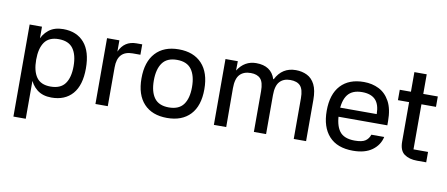

<svg xmlns="http://www.w3.org/2000/svg" viewBox="-73 -956 3386 1456"><g transform="rotate(10 1620.0 -228.0)"><path d="M175 -507V202H80V-507ZM338 10Q270 10 226.5 -24.5Q183 -59 163 -118.5Q143 -178 143 -253Q143 -329 163 -388.5Q183 -448 226.5 -482.5Q270 -517 338 -517Q442 -517 500 -450Q558 -383 558 -253Q558 -123 500 -56.5Q442 10 338 10ZM317 -71Q394 -71 428.5 -118.5Q463 -166 463 -253Q463 -340 428.5 -388Q394 -436 317 -436Q242 -436 208.5 -388Q175 -340 175 -253Q175 -166 208.5 -118.5Q242 -71 317 -71Z M771 0H676V-507H771V-420Q809 -507 903 -507H947V-427H888Q771 -427 771 -299Z M1228 10Q1113 10 1049.5 -58Q986 -126 986 -253Q986 -380 1049.5 -449Q1113 -518 1228 -518Q1342 -518 1406 -449.5Q1470 -381 1470 -253Q1470 -125 1406.5 -57.5Q1343 10 1228 10ZM1228 -71Q1305 -71 1340 -118.5Q1375 -166 1375 -253Q1375 -340 1340 -388.5Q1305 -437 1228 -437Q1151 -437 1116 -388.5Q1081 -340 1081 -253Q1081 -166 1116 -118.5Q1151 -71 1228 -71Z M1588 -507H1683L1682 -435Q1734 -517 1824 -517Q1939 -517 1971 -420H1975Q2024 -517 2129 -517Q2177 -517 2215.5 -498Q2254 -479 2276 -435.5Q2298 -392 2298 -317V0H2203V-314Q2203 -381 2178 -408.5Q2153 -436 2100 -436Q2048 -436 2019 -404Q1990 -372 1990 -299V0H1896V-314Q1896 -382 1871 -409Q1846 -436 1796 -436Q1741 -436 1711.5 -404Q1682 -372 1682 -299L1683 0H1588Z M2462 -295H2790Q2789 -371 2754.5 -405.5Q2720 -440 2653 -440Q2577 -440 2542 -394.5Q2507 -349 2507 -257Q2507 -163 2541.5 -115.5Q2576 -68 2660 -68Q2717 -68 2742 -85.5Q2767 -103 2777 -134H2876Q2862 -70 2807 -30Q2752 10 2660 10Q2538 10 2475 -59.5Q2412 -129 2412 -254Q2412 -382 2475 -450Q2538 -518 2653 -518Q2717 -518 2769 -492Q2821 -466 2852.5 -408.5Q2884 -351 2884 -256V-225H2461Z M3223 -427H3111V-80H3223V0H3152Q3092 0 3054 -27Q3016 -54 3016 -123V-427H2930V-507H3016V-658H3111V-507H3223Z"/></g></svg>

Font: 42dot Sans Medium
Style: Regular
Weight: 500
Designer: 42dot
Version: Version 1.000